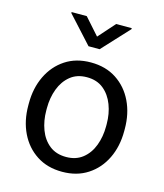

<svg xmlns="http://www.w3.org/2000/svg" viewBox="-113 -835 796 930"><g transform="rotate(15 285.0 -370.5)"><path d="M44.9 -258.3V-269.5Q44.9 -345.7 74.2 -406.5Q103.5 -467.3 157.2 -502.7Q210.9 -538.1 284.7 -538.1Q359.4 -538.1 413.3 -502.7Q467.3 -467.3 496.6 -406.5Q525.9 -345.7 525.9 -269.5V-258.3Q525.9 -181.6 496.6 -121.1Q467.3 -60.5 413.3 -25.4Q359.4 9.8 285.6 9.8Q211.4 9.8 157.5 -25.4Q103.5 -60.5 74.2 -121.1Q44.9 -181.6 44.9 -258.3ZM135.3 -269.5V-258.3Q135.3 -206.1 151.9 -161.9Q168.5 -117.7 201.9 -91.1Q235.4 -64.5 285.6 -64.5Q335 -64.5 368.4 -91.1Q401.9 -117.7 418.5 -161.9Q435.1 -206.1 435.1 -258.3V-269.5Q435.1 -321.3 418.2 -365.5Q401.4 -409.7 368.2 -436.8Q335 -463.9 284.7 -463.9Q234.9 -463.9 201.7 -436.8Q168.5 -409.7 151.9 -365.5Q135.3 -321.3 135.3 -269.5ZM206.5 -749.5 280.3 -666.5 354 -749.5H432.1V-744.6L308.1 -610.8H252.4L130.4 -744.6V-749.5Z"/></g></svg>

Font: RobotoDEMO
Style: Regular
Weight: 400
Designer: Christian Robertson
Foundry: Google
Version: Version 2.136